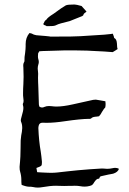

<svg xmlns="http://www.w3.org/2000/svg" viewBox="-20 -850 584 870"><path d="M502 -89.4Q511.7 -89.4 519 -85Q514.2 -69.8 492.7 -63Q488.8 -62 482.4 -61L471.7 -59.1L439 -51.8Q431.2 -49.8 431.2 -43.9Q431.2 -43 429.2 -41Q427.7 -40 426.8 -40H425.3Q418.5 -40 410.2 -28.8L406.7 -23.9L403.8 -19Q399.9 -13.7 397.5 -11.7Q395.5 -10.3 392.1 -9.3L385.7 -7.3Q375 -4.4 363.3 -4.4Q354 -4.4 343.8 -6.3Q333 -8.3 318.4 -8.3L306.2 -7.8H293.5L271 -7.3L248.5 -7.8Q241.7 -8.3 233.9 -8.3Q208 -8.3 172.4 -2Q161.1 0 151.4 0Q140.1 0 130.4 -2.4Q124 -3.9 119.6 -3.9H112.8Q106 -3.9 97.7 -5.9L87.9 -8.8L78.1 -12.2L77.1 -20.5L76.7 -28.8V-34.7Q76.7 -53.7 71.3 -71.8Q68.8 -79.1 68.8 -91.3V-95.2L70.8 -117.7L72.3 -140.1L73.2 -176.8L73.7 -213.4Q74.2 -222.7 76.2 -236.8L79.1 -252.4L80.6 -268.1V-272.5Q80.6 -287.1 75.2 -298.8Q74.2 -301.3 74.2 -305.2L75.2 -311.5L84 -345.2Q85.9 -354 85.9 -360.8Q85.9 -366.7 84.5 -371.1L83.5 -375.5V-379.4Q86.9 -385.3 86.9 -393.1Q86.9 -395.5 86.4 -398.4L85.4 -408.2L84.5 -417.5V-427.7Q84.5 -448.7 85.9 -469.2Q86.9 -483.4 86.9 -502Q86.9 -521 85.9 -544.4L85.4 -550.3V-556.2Q85.9 -563 88.9 -567.9Q90.8 -570.8 90.8 -573.7Q90.8 -582 91.3 -591.8L93.8 -609.4Q96.2 -628.9 96.2 -640.6V-650.4Q96.2 -679.7 113.3 -700.2L119.1 -699.2Q122.6 -698.7 124 -697.8Q132.3 -692.4 144.5 -690.4L155.3 -689.5L166.5 -688.5L185.1 -687L203.6 -685.1L208.5 -684.1L301.8 -684.6Q327.1 -685.1 344.2 -686L452.6 -692.9L471.2 -694.8L481 -695.8L491.2 -697.3L495.6 -685.1L496.1 -683.1L496.6 -680.7Q497.1 -677.7 498.5 -677.2Q508.3 -672.9 509.8 -653.8L510.3 -646L510.7 -638.7Q511.2 -630.9 513.2 -627.9L502 -620.6L490.7 -613.8L451.7 -616.7L411.6 -618.7L393.6 -619.6L375 -620.6L322.8 -621.6H271L222.2 -620.1L172.9 -618.7L166 -618.2L158.2 -617.7L155.3 -612.8Q153.3 -610.4 152.8 -608.4Q151.9 -600.6 151.9 -595.2Q151.9 -586.4 153.8 -581.5Q155.8 -575.2 155.8 -569.3Q155.8 -563.5 153.8 -558.1Q150.9 -548.8 150.9 -539.1Q150.9 -533.7 151.9 -528.3Q152.8 -523.4 152.8 -517.6V-513.2L152.3 -498Q152.3 -486.3 152.8 -475.1L153.3 -465.3Q153.8 -459 153.8 -451.7L156.2 -376.5L157.2 -371.6L158.2 -367.2Q164.1 -362.8 170.4 -362.8Q175.8 -362.8 181.6 -365.7Q190.9 -369.6 202.1 -369.6Q208.5 -369.6 215.3 -368.7Q224.6 -367.2 236.3 -367.2Q266.1 -367.2 309.6 -377L401.9 -397.5Q407.2 -398.4 412.1 -398.4H415L435.5 -395L457.5 -391.1Q458.5 -385.3 458.5 -378.9Q458.5 -371.1 457 -363.3Q452.1 -359.4 442.4 -343.3L435.5 -331.5Q431.6 -325.7 428.7 -323.2Q425.3 -322.3 419.4 -321.8L409.7 -320.8Q397.9 -319.3 392.6 -313Q391.6 -312 388.2 -311.5H382.8Q344.2 -311 274.4 -300.8Q226.1 -293.5 191.4 -293.5Q182.6 -293.5 174.3 -293.9H172.4Q159.2 -293.9 155.8 -282.2Q153.8 -275.4 153.8 -269.5Q156.2 -210.4 164.6 -163.1Q167.5 -145 169.9 -118.2V-112.3Q169.9 -102.5 167.5 -99.6Q163.6 -95.2 145 -88.9Q147.5 -75.2 148.4 -69.8L171.4 -68.4L193.8 -67.4Q202.1 -66.9 210.4 -66.9Q226.1 -66.9 239.3 -68.4L286.6 -73.7L334 -78.6L387.2 -83L439.9 -86.4H445.3Q449.7 -86.4 453.1 -85.9Q459 -85 465.3 -85Q477.1 -85 490.2 -87.9Q496.6 -89.4 502 -89.4ZM181.2 -736.3Q177.7 -736.8 176.8 -740.2Q176.8 -743.2 177.2 -744.6L178.7 -745.6Q182.6 -756.8 189.9 -760.7Q195.8 -771 222.7 -787.6Q262.2 -816.9 278.3 -825.7Q286.6 -829.6 317.4 -829.6Q325.2 -829.6 349.6 -822.8Q353 -819.8 366.7 -803.7L372.1 -797.4Q367.2 -793.9 362.5 -790Q357.9 -786.1 357.9 -782.2Q357.9 -780.3 352.1 -776.9Q341.3 -772.5 295.9 -754.4Q246.6 -742.7 237.1 -737.3Q227.5 -731.9 213.4 -731.9L191.9 -731.4Q183.6 -736.3 181.2 -736.3Z"/></svg>

Font: Kurland
Style: Regular
Weight: 400
Designer: GGBot
Version: 0.22